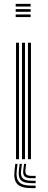

<svg xmlns="http://www.w3.org/2000/svg" viewBox="-20 -820 246 989"><path d="M60.8 -786.5V-800H137.8V-786.5ZM60.8 -759.2V-772.8H137.8V-759.2ZM60.8 -732V-745.5H137.8V-732ZM124 0V-600H139.5V0ZM62.5 0V-600H78V0ZM93.2 0V-600H108.8V0ZM70.2 24.2 66.2 59.5Q61.5 100.8 79 118.5Q96.5 136.2 141.5 136.2H163.5V149H141.5Q89.5 149 69.4 128.2Q49.2 107.5 54.8 59.5L58.8 24.2ZM114.5 24.2 111 55.2Q109 71.5 116 78.6Q123 85.8 141.5 85.8H163.5V98H141.5Q116 98 106.4 88Q96.8 78 100 55.2L104 24.2ZM92.8 24.2 88.8 57.5Q85 86 97.2 98.4Q109.5 110.8 141.5 110.8H163.5V123.5H141.5Q102.5 123.5 87.6 108.1Q72.8 92.8 77.2 57.5L81.2 24.2Z"/></svg>

Font: Big Shoulders Inline Display Medium
Style: Regular
Weight: 500
Designer: Patric King
Foundry: XO Type Co
Version: Version 1.000